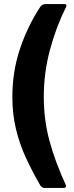

<svg xmlns="http://www.w3.org/2000/svg" viewBox="-20 -762 363 947"><path d="M296 -742Q305 -742 307 -737.5Q309 -733 306 -728Q257 -630 226.5 -516.5Q196 -403 196 -284Q196 -171 224 -67.5Q252 36 304 149Q307 155 304.5 160Q302 165 294 165H199Q188 165 179 153Q138 82 107 14.5Q76 -53 58.5 -126.5Q41 -200 41 -285Q41 -410 79 -522.5Q117 -635 179 -729Q189 -742 205 -742H296Z"/></svg>

Font: Libre Franklin Thin ExtraBold
Style: Regular
Weight: 800
Version: Version 3.000